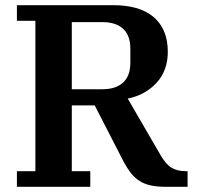

<svg xmlns="http://www.w3.org/2000/svg" viewBox="-20 -718 756 738"><path d="M45 -60H116V-638H45V-698H418Q464 -698 502 -687.5Q540 -677 567.5 -655Q595 -633 610 -599Q625 -565 625 -519Q625 -447 582 -400Q539 -353 471 -339L597 -122Q617 -87 639 -73.5Q661 -60 695 -60H701V0H616Q583 0 558.5 -5.5Q534 -11 515.5 -23Q497 -35 483 -53Q469 -71 456 -95L344 -313H256V-60H327V0H45ZM256 -375H373Q426 -375 453.5 -401Q481 -427 481 -476V-532Q481 -581 453.5 -607Q426 -633 373 -633H256Z"/></svg>

Font: IBM Plex Serif SemiBold
Style: Regular
Weight: 600
Designer: Mike Abbink, Paul van der Laan, Pieter van Rosmalen
Foundry: Bold Monday
Version: Version 2.5